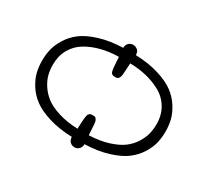

<svg xmlns="http://www.w3.org/2000/svg" viewBox="-142 -895 1275 1178"><g transform="rotate(30 495.5 -305.5)"><path d="M450.2 -621.1Q450.2 -642.1 463.1 -655Q476.1 -668 495.1 -668Q510.3 -668 524.7 -657.5Q539.1 -647 540 -621.1Q632.8 -618.2 704.8 -595.7Q776.9 -573.2 818.8 -541.5Q860.8 -509.8 887.5 -466.8Q914.1 -423.8 923.1 -385.5Q932.1 -347.2 932.1 -305.2Q932.1 -263.2 923.1 -224.6Q914.1 -186 887.5 -143.6Q860.8 -101.1 818.8 -69.6Q776.9 -38.1 704.8 -15.6Q632.8 6.8 540 9.8Q540 29.8 527.6 43.5Q515.1 57.1 495.1 57.1Q476.1 57.1 463.1 43.9Q450.2 30.8 450.2 9.8Q357.4 6.8 285.2 -15.6Q212.9 -38.1 170.9 -69.6Q128.9 -101.1 102.5 -143.6Q76.2 -186 67.1 -224.6Q58.1 -263.2 58.1 -305.2Q58.1 -347.2 67.1 -385.5Q76.2 -423.8 102.5 -466.8Q128.9 -509.8 170.9 -541.5Q212.9 -573.2 284.9 -595.7Q356.9 -618.2 450.2 -621.1ZM127.9 -316.9Q127.9 -281.7 135.5 -249.3Q143.1 -216.8 165.5 -181.4Q188 -146 222.9 -118.9Q257.8 -91.8 317.4 -73Q377 -54.2 455.1 -50.8Q456.1 -63 456.5 -77.4Q457 -91.8 457.5 -100.3Q458 -108.9 459 -119.4Q460 -129.9 460.9 -136Q461.9 -142.1 463.4 -148.4Q464.8 -154.8 467.5 -158.4Q470.2 -162.1 474.1 -165Q478 -168 482.4 -168.9Q486.8 -169.9 494.1 -169.9L495.1 -168.9L497.1 -169.9Q504.9 -169.9 511 -168Q517.1 -166 520.5 -160.4Q523.9 -154.8 526.4 -149.4Q528.8 -144 529.8 -132.1Q530.8 -120.1 531.5 -110.6Q532.2 -101.1 533.2 -83Q534.2 -64.9 535.2 -50.8Q612.3 -53.7 672.1 -72.8Q731.9 -91.8 766.8 -118.4Q801.8 -145 824 -180.9Q846.2 -216.8 854 -249.5Q861.8 -282.2 861.8 -316.9Q861.8 -382.8 831.8 -431.9Q801.8 -481 752 -507.6Q702.1 -534.2 648.2 -546.6Q594.2 -559.1 535.2 -560.1Q534.2 -545.9 533.2 -527.3Q532.2 -508.8 531.5 -499.5Q530.8 -490.2 529.8 -478.5Q528.8 -466.8 526.4 -461.4Q523.9 -456.1 520.5 -450.4Q517.1 -444.8 511 -442.9Q504.9 -440.9 497.1 -440.9H494.1Q471.2 -440.9 465.6 -457Q460 -473.1 457 -523.9Q456.1 -546.9 455.1 -560.1Q389.2 -559.1 332 -544.4Q274.9 -529.8 228.5 -502Q182.1 -474.1 155 -426.5Q127.9 -378.9 127.9 -316.9Z"/></g></svg>

Font: CMU Typewriter Text Variable Width
Style: Medium
Weight: 500
Version: Version 0.7.0